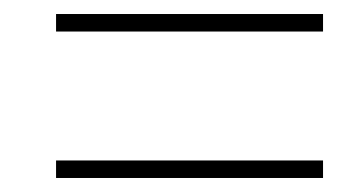

<svg xmlns="http://www.w3.org/2000/svg" viewBox="-20 -490 502 274"><path d="M441 -445V-470H60V-445ZM441 -236V-261H60V-236Z"/></svg>

Font: Noto Sans Display SemiCondensed Thin
Style: Italic
Weight: 250
Width: 4
Designer: Monotype Design team
Foundry: Monotype Imaging Inc.
Version: 1.000